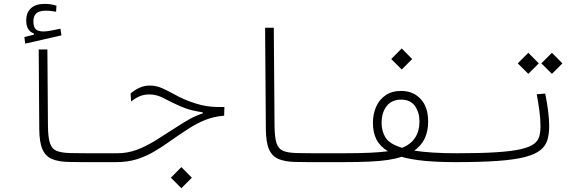

<svg xmlns="http://www.w3.org/2000/svg" viewBox="-20 -837 2970 993"><path d="M580.1 1.5Q564 1.5 547.6 1.5Q531.2 1.5 515.1 1.5Q466.8 2 419.9 1.7Q373 1.5 332 0.5Q280.8 -1 248 -14.9Q215.3 -28.8 199.5 -64.9Q183.6 -101.1 183.1 -168.9L180.2 -581.1H225.1L228 -186Q228.5 -125 238.8 -95.5Q249 -65.9 274.2 -56.2Q299.3 -46.4 344.2 -45.4Q382.8 -44.4 427 -44.4Q471.2 -44.4 524.9 -44.4Q539.6 -44.4 554.7 -44.4Q569.8 -44.4 585.9 -44.4Q603 -44.4 603 -23.4Q603 1.5 580.1 1.5ZM110.4 -611.3 106 -645.5 155.3 -657.7V-664.1Q115.7 -677.2 115.7 -731Q115.7 -773.4 140.9 -795.2Q166 -816.9 210.9 -816.9Q243.7 -816.9 272 -807.6L270 -776.4Q257.3 -778.3 245.6 -780Q233.9 -781.7 218.3 -781.7Q182.1 -781.7 167.5 -767.8Q152.8 -753.9 152.8 -727.5Q152.8 -697.8 164.8 -686Q176.8 -674.3 205.1 -674.3Q222.2 -674.3 245.6 -679.2Q269 -684.1 292.5 -688.5L297.9 -654.3Z M580.1 1.5Q568.4 1.5 560.1 -3.9Q551.8 -9.3 551.8 -21Q551.8 -44.4 585.9 -44.4Q640.1 -44.4 688.2 -62.5Q736.3 -80.6 786.1 -111.6Q835.9 -142.6 893.6 -180.2Q927.2 -202.1 959.7 -220.5Q992.2 -238.8 1028.8 -250.5V-255.9Q1005.9 -259.3 973.9 -266.6Q941.9 -273.9 900.4 -293Q861.8 -310.5 825.9 -329.6Q790 -348.6 752.4 -348.6Q725.6 -348.6 703.4 -339.6Q681.2 -330.6 658.2 -312L655.3 -353Q674.3 -370.6 700 -382.6Q725.6 -394.5 755.4 -394.5Q788.6 -394.5 820.8 -379.9Q853 -365.2 888.4 -345.5Q923.8 -325.7 967.3 -310.1Q996.1 -299.8 1021 -293.7Q1045.9 -287.6 1074 -285.2Q1102.1 -282.7 1140.6 -283.7L1139.2 -238.8Q1084.5 -233.9 1042.5 -217Q1000.5 -200.2 957.5 -172.9Q904.8 -139.2 861.1 -107.9Q817.4 -76.7 775.1 -52Q732.9 -27.3 686 -12.9Q639.2 1.5 580.1 1.5ZM918 136.2 863.8 82 918 27.3 972.2 82Z M1752 1.5Q1735.8 1.5 1719.5 1.5Q1703.1 1.5 1687 1.5Q1638.7 2 1591.8 1.7Q1544.9 1.5 1503.9 0.5Q1452.6 -1 1419.9 -14.9Q1387.2 -28.8 1371.3 -64.9Q1355.5 -101.1 1355 -168.9L1351.1 -693.4H1396L1399.9 -186Q1400.4 -125 1410.6 -95.5Q1420.9 -65.9 1446 -56.2Q1471.2 -46.4 1516.1 -45.4Q1554.7 -44.4 1598.9 -44.4Q1643.1 -44.4 1696.8 -44.4Q1711.4 -44.4 1726.6 -44.4Q1741.7 -44.4 1757.8 -44.4Q1764.6 -44.4 1769.8 -39.6Q1774.9 -34.7 1774.9 -23.4Q1774.9 1.5 1752 1.5Z M1752.4 1.5 1757.8 -44.4Q1839.4 -44.4 1894.5 -47.1Q1949.7 -49.8 1986.3 -54.7Q1945.8 -79.1 1927.2 -115.2Q1908.7 -151.4 1908.7 -200.7Q1908.7 -246.6 1925 -284.2Q1941.4 -321.8 1973.9 -344.2Q2006.3 -366.7 2055.2 -366.7Q2116.2 -366.7 2155.3 -325.4Q2194.3 -284.2 2194.3 -208.5Q2194.3 -107.9 2122.6 -58.1Q2164.1 -51.3 2219 -47.9Q2273.9 -44.4 2344.7 -44.4Q2364.7 -44.4 2373.8 -41Q2382.8 -37.6 2382.8 -24.9Q2382.8 -8.3 2370.4 -3.4Q2357.9 1.5 2336.4 1.5Q2245.1 1.5 2176 -5.1Q2106.9 -11.7 2056.6 -25.9Q2027.3 -16.1 1987.8 -10Q1948.2 -3.9 1891.4 -1.2Q1834.5 1.5 1752.4 1.5ZM2059.6 -72.3Q2149.4 -108.9 2149.4 -209.5Q2149.4 -255.4 2126.2 -288.6Q2103 -321.8 2054.2 -321.8Q2006.3 -321.8 1980 -288.6Q1953.6 -255.4 1953.6 -201.2Q1953.6 -158.2 1974.1 -125.2Q1994.6 -92.3 2059.6 -72.3ZM2057.6 -477.5 2003.4 -531.7 2057.6 -586.4 2111.8 -531.7Z M2337.9 1.5Q2326.7 1.5 2326.7 -23.9Q2326.7 -44.4 2343.8 -44.4Q2466.8 -44.4 2546.6 -49.6Q2626.5 -54.7 2673.1 -65.4Q2719.7 -76.2 2741.5 -92.8Q2763.2 -109.4 2769.3 -132.1Q2775.4 -154.8 2775.4 -184.6Q2775.4 -221.2 2769.5 -264.9Q2763.7 -308.6 2755.9 -349.6L2799.8 -353Q2808.6 -311 2814.5 -265.6Q2820.3 -220.2 2820.3 -185.5Q2820.3 -144.5 2811.3 -113.8Q2802.2 -83 2775.4 -61Q2748.5 -39.1 2695.6 -25.1Q2642.6 -11.2 2555.4 -4.9Q2468.3 1.5 2337.9 1.5ZM2834.5 -455.1 2779.8 -509.3 2834.5 -564 2888.7 -509.3ZM2712.4 -455.1 2657.7 -509.3 2712.4 -564 2766.6 -509.3Z"/></svg>

Font: Cascadia Code ExtraLight
Style: Regular
Weight: 200
Monospace: yes
Designer: Aaron Bell
Foundry: Saja Typeworks
Version: Version 2407.024; ttfautohint (v1.8.4)